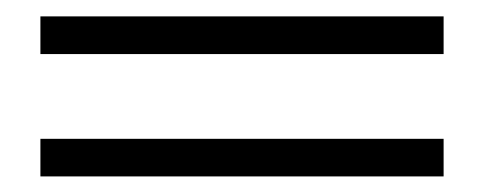

<svg xmlns="http://www.w3.org/2000/svg" viewBox="-20 -371 602 239"><path d="M30.3 -151.4V-198.2H532.2V-151.4ZM30.3 -303.7V-350.6H532.2V-303.7Z"/></svg>

Font: Theano Modern
Style: Regular
Weight: 400
Designer: Alexey Kryukov
Version: Version 2.00